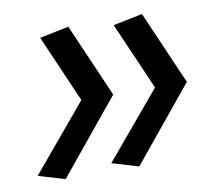

<svg xmlns="http://www.w3.org/2000/svg" viewBox="-64 -594 748 668"><g transform="rotate(-10 310.0 -260.0)"><path d="M374 -499 478 -260.5 282.5 -27.5 376.5 0.5 590.5 -260.5 477.5 -520ZM22.5 -28.5 116.5 -0.5 330.5 -261.5 217.5 -521 114.5 -500 218 -262Z"/></g></svg>

Font: Monaspace Krypton Medium
Style: Italic
Weight: 500
Italic angle: -11°
Designer: Riley Cran & the Lettermatic Team
Foundry: Lettermatic
Version: Version 1.101 (Monaspace Krypton)